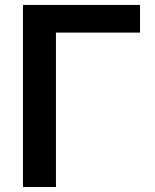

<svg xmlns="http://www.w3.org/2000/svg" viewBox="-20 -747 619 767"><path d="M539.4 -616.8H203.5V0H71.7V-727.3H539.4Z"/></svg>

Font: Interop SemBd
Style: Regular
Weight: 600
Designer: Rasmus Andersson, Google, Jang Haemin
Foundry: jhaemin
Version: Version 1.008